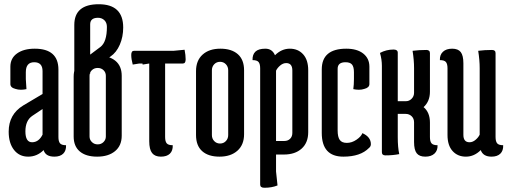

<svg xmlns="http://www.w3.org/2000/svg" viewBox="-20 -730 2405 907"><path d="M133 -183Q100 -161 100 -109.5Q100 -58 131.5 -58Q163 -58 181 -94V-215ZM144 -500Q256 -500 256 -401V-83Q256 -62 263.5 -53Q271 -44 292 -44Q293 -18 278.5 -4Q264 10 237 10Q195 10 186 -21Q155 10 113 10Q71 10 46 -22Q21 -54 21 -108Q21 -190 90 -232L181 -286V-394Q181 -436 141.5 -436Q102 -436 102 -389V-356L105 -309Q92 -306 78.5 -306Q65 -306 53 -310Q29 -316 29 -333V-415Q29 -455 60.5 -477.5Q92 -500 144 -500Z M485 -603Q485 -623 473 -634.5Q461 -646 443 -646Q406 -646 406 -615V-472L454 -508Q485 -531 485 -603ZM331 -612Q331 -710 446.5 -710Q562 -710 562 -600Q562 -556 546 -519Q530 -482 502 -463L406 -397V-382L331 -381ZM328 -85V-368Q328 -415 359 -441Q390 -467 443 -467Q496 -467 525.5 -442.5Q555 -418 555 -372V-89Q555 -42 523.5 -16Q492 10 439 10Q386 10 357 -14.5Q328 -39 328 -85ZM403 -372V-85Q403 -70 414 -59Q425 -48 441.5 -48Q458 -48 469 -59Q480 -70 480 -85V-372Q480 -388 469 -398.5Q458 -409 441.5 -409Q425 -409 414 -398.5Q403 -388 403 -372Z M638 -430 607 -425Q600 -451 600 -470.5Q600 -490 613 -490H640H713H800L852 -495Q857 -469 857 -449.5Q857 -430 844 -430H713ZM660 -490H760V-83Q760 -62 767.5 -53Q775 -44 796 -44Q797 -18 782.5 -4Q768 10 740 10Q712 10 698.5 -7Q685 -24 685 -63V-430L654 -425Q647 -451 647 -470.5Q647 -490 660 -490Z M906 -92V-394Q906 -444 937 -472Q968 -500 1021 -500Q1074 -500 1103.5 -474Q1133 -448 1133 -398V-96Q1133 -46 1101.5 -18Q1070 10 1017 10Q964 10 935 -16Q906 -42 906 -92ZM981 -398V-92Q981 -75 992 -63.5Q1003 -52 1019.5 -52Q1036 -52 1047 -63.5Q1058 -75 1058 -92V-398Q1058 -415 1047 -426.5Q1036 -438 1019.5 -438Q1003 -438 992 -426.5Q981 -415 981 -398Z M1284 -64H1323Q1340 -64 1350.5 -74.5Q1361 -85 1361 -102V-397Q1361 -432 1332 -432Q1317 -432 1303.5 -420.5Q1290 -409 1284 -396ZM1284 0V80L1291 146Q1264 157 1229 157Q1209 157 1209 142V-407Q1209 -428 1201.5 -437Q1194 -446 1173 -446Q1172 -472 1186.5 -486Q1201 -500 1233.5 -500Q1266 -500 1279 -469Q1310 -500 1349 -500Q1388 -500 1412 -473.5Q1436 -447 1436 -398V-106Q1436 -56 1405 -28Q1374 0 1321 0Z M1692 -101Q1732 -83 1732 -49Q1732 -38 1723 -31Q1683 10 1602 10Q1500 10 1500 -102V-402Q1500 -500 1616 -500Q1667 -500 1696 -477Q1725 -454 1725 -415V-333Q1725 -316 1701 -310Q1689 -306 1675.5 -306Q1662 -306 1649 -309Q1652 -331 1652 -356V-389Q1652 -414 1643 -425Q1634 -436 1612 -436Q1575 -436 1575 -405V-114Q1575 -83 1585 -69Q1595 -55 1618.5 -55Q1642 -55 1664 -70Q1686 -85 1692 -101Z M1936 -408Q1936 -446 1929 -490Q1959 -494 1994 -494Q2011 -494 2011 -479V-297Q2011 -251 1981 -224Q2011 -199 2011 -151V-83Q2011 -62 2018.5 -53Q2026 -44 2047 -44Q2048 -19 2032.5 -4.5Q2017 10 1989 10Q1961 10 1948.5 -6Q1936 -22 1936 -59V-152Q1936 -170 1924.5 -181Q1913 -192 1896 -192H1859V-82Q1859 -34 1866 -2Q1836 4 1801 4Q1784 4 1784 -11V-419Q1784 -449 1775 -480Q1805 -496 1839 -496Q1859 -496 1859 -481V-252H1898Q1913 -252 1924.5 -263.5Q1936 -275 1936 -292Z M2246 -408Q2246 -446 2239 -490Q2269 -494 2304 -494Q2321 -494 2321 -479V-83Q2321 -62 2328.5 -53Q2336 -44 2357 -44Q2358 -18 2343.5 -4Q2329 10 2302 10Q2262 10 2251 -21Q2220 10 2181 10Q2142 10 2118 -16.5Q2094 -43 2094 -92V-407Q2094 -428 2086.5 -437Q2079 -446 2058 -446Q2057 -471 2072.5 -485.5Q2088 -500 2116 -500Q2144 -500 2156.5 -484Q2169 -468 2169 -431V-93Q2169 -58 2198 -58Q2213 -58 2226.5 -69.5Q2240 -81 2246 -94Z"/></svg>

Font: el_Medula One
Style: Regular
Weight: 400
Designer: Luciano Vergara
Foundry: Luciano Vergara
Version: Version 1.002 August 17, 2020